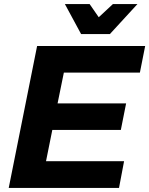

<svg xmlns="http://www.w3.org/2000/svg" viewBox="-20 -927 736 947"><path d="M522 -759H380L300 -907H422L467 -842L537 -907H658ZM567 0H23L163 -700H696L670 -569H295L264 -417H602L576 -286H238L207 -132H592Z"/></svg>

Font: Argentum Sans SemiBold
Style: Italic
Weight: 600
Italic angle: -11°
Designer: Julieta Ulanovsky (font), Cristiano Sobral (main changes and remaster)
Foundry: Julieta Ulanovsky (font), Cristiano Sobral (main changes and remaster)
Version: Version 2.007;June 15, 2022;FontCreator 14.0.0.2814 64-bit; 